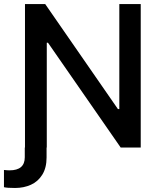

<svg xmlns="http://www.w3.org/2000/svg" viewBox="-42 -727 786 946"><path d="M81.1 0V-707H180.7L539.1 -189.5H545.9V-707H651.4V0H552.7L194.3 -516.6H188.5V0H187.5V48.8Q187.5 99.6 166.5 133.5Q145.5 167.5 110.4 183.3Q75.2 199.2 32.2 199.2Q-7.8 199.2 -22.5 195.3V110.4Q-6.8 112.3 4.9 112.3Q80.1 112.3 80.1 47.9V0Z"/></svg>

Font: Pretendard GOV Medium
Style: Regular
Weight: 500
Designer: Base glyphs from Inter by Rasmus Andersson; Hangeul glyphs from Noto Sans CJK(Source Han Sans) by Jang Soo-young and Kan
Foundry: Kil Hyung-jin
Version: Version 1.309